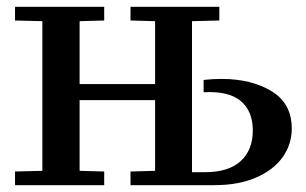

<svg xmlns="http://www.w3.org/2000/svg" viewBox="-20 -542 897 562"><path d="M104 -42V-480L24 -482V-522H285V-482L213 -480V-296H434V-480L362 -482V-522H622V-482L542 -480V-38H580Q649 -38 684.5 -70.5Q720 -103 720 -160Q720 -217 684.5 -246.5Q649 -276 576 -272V-308Q602 -311 628 -311Q716 -311 775 -275Q834 -239 834 -166Q834 -119 807 -81.5Q780 -44 729 -22Q678 0 607 0H362V-40L434 -42V-249H213V-42L285 -40V0H24V-40Z"/></svg>

Font: Minipax
Style: Bold
Weight: 500
Designer: Raphaël Ronot, Igor Stepanchenko (Cyrillic)
Foundry: steppetype
Version: Version 1.002